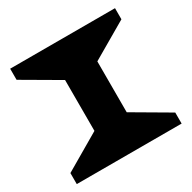

<svg xmlns="http://www.w3.org/2000/svg" viewBox="-156 -855 1008 1009"><g transform="rotate(-30 348.5 -350.0)"><path d="M666 -632.8 445.8 -504.4V-195.8L666 -66.9V0H29.8V-66.9L250 -195.8V-504.4L29.8 -632.8V-700.2H666Z"/></g></svg>

Font: Donpoligrafbum
Style: Bold
Weight: 700
Designer: Sasha Pavljenko
Version: Version 1.002;Fontself Maker 3.5.8